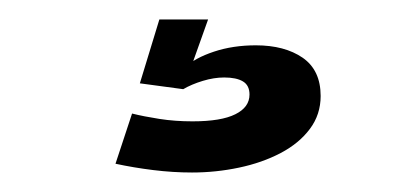

<svg xmlns="http://www.w3.org/2000/svg" viewBox="-20 -20 418 197"><path d="M177 157Q201.5 157 225.2 152Q249 147 268 137Q287 127 298 112.2Q309 97.5 309 78.5Q309 52 290.5 39.2Q272 26.5 242.5 26.5Q219 26.5 199.5 33Q180 39.5 170 49L168 71.5Q176.5 66.5 188 63Q199.5 59.5 210 59.5Q222.5 59.5 229.2 63.5Q236 67.5 236 77Q236 90 221.5 97.2Q207 104.5 177.5 104.5Q159.5 104.5 143.5 102Q127.5 99.5 115.5 96.5L98.5 148Q117 152 137.2 154.5Q157.5 157 177 157ZM168 71.5 193.5 0H143.5L123.5 65.5Z"/></svg>

Font: Anybody Thin Medium
Style: Regular
Weight: 500
Version: Version 1.113;gftools[0.9.25]